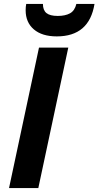

<svg xmlns="http://www.w3.org/2000/svg" viewBox="-20 -956 500 976"><path d="M460.4 -936Q433.6 -771 268.6 -771Q193.8 -771 152.1 -806.6Q110.4 -842.3 110.4 -903.8Q110.4 -922.4 113.3 -936H198.2Q198.2 -904.3 216.1 -889.6Q233.9 -875 273.4 -875Q311.5 -875 335.7 -888.2Q359.9 -901.4 368.2 -936ZM25.9 0 178.2 -713.9H327.1L174.8 0Z"/></svg>

Font: Zoram GWebM
Style: Bold Italic
Weight: 700
Italic angle: -12°
Foundry: Ascender Corporation
Version: Version 1.000